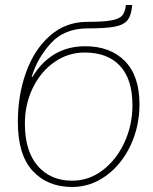

<svg xmlns="http://www.w3.org/2000/svg" viewBox="-20 -734 607 764"><path d="M51 -249Q51 -356 84 -447Q117 -538 179.5 -592.5Q242 -647 326 -647Q392 -647 423.5 -653Q455 -659 466.5 -672.5Q478 -686 481 -714H506Q503 -674 488 -654.5Q473 -635 437 -628Q401 -621 328 -621Q236 -621 182 -561.5Q128 -502 106 -428H109Q184 -550 319 -550Q419 -550 477 -491Q535 -432 535 -319Q535 -231 499.5 -155.5Q464 -80 402.5 -35Q341 10 267 10Q169 10 110 -54Q51 -118 51 -249ZM507 -315Q507 -419 457.5 -472Q408 -525 317 -525Q251 -525 196.5 -487Q142 -449 110.5 -384Q79 -319 79 -242Q79 -133 130 -74Q181 -15 267 -15Q334 -15 389 -57Q444 -99 475.5 -168Q507 -237 507 -315Z"/></svg>

Font: Noto Serif NarrowThin
Style: Italic
Weight: 250
Width: 4
Italic angle: -12°
Designer: Monotype Design Team
Foundry: Monotype Imaging Inc.
Version: Version 1.001